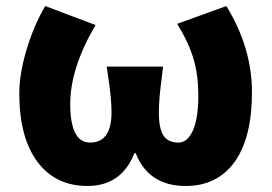

<svg xmlns="http://www.w3.org/2000/svg" viewBox="-20 -603 901 637"><path d="M270 14Q165 14 105 -65Q44 -146 44 -293Q44 -359 69 -441Q93 -520 130 -583L297 -520Q213 -377 213 -258Q213 -130 279 -130Q350 -130 350 -231Q350 -277 338 -355Q335 -372 334 -382H427H521Q519 -366 516 -340Q507 -272 507 -231Q507 -176 522.5 -153Q538 -130 572 -130Q602 -130 620 -170Q638 -211 638 -285Q638 -353 623 -404Q608 -458 568 -524L731 -583Q816 -444 816 -297Q816 -149 760 -68Q702 14 596 14Q473 14 430 -95H426Q383 14 270 14Z"/></svg>

Font: GenSekiGothic TW H
Style: Regular
Weight: 900
Version: Version 1.501;PS 1;hotconv 16.6.51;makeotf.lib2.5.65220